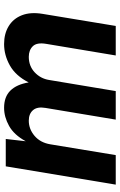

<svg xmlns="http://www.w3.org/2000/svg" viewBox="159 -754 594 953"><g transform="rotate(-90 456.5 -277.0)"><path d="M17.1 0 107.9 -545.9H243.7L232.4 -446.8Q264.2 -504.9 308.6 -529.5Q353 -554.2 398.4 -554.2Q453.1 -554.2 483.9 -522.9Q514.6 -491.7 524.4 -432.1Q557.1 -496.6 608.4 -525.4Q659.7 -554.2 714.8 -554.2Q766.6 -554.2 804 -531.2Q841.3 -508.3 857.9 -465.6Q874.5 -422.9 864.7 -363.3L804.7 0H658.2L715.8 -345.2Q723.6 -391.6 704.1 -411.6Q684.6 -431.6 651.4 -431.6Q606 -431.6 574.7 -402.6Q543.5 -373.5 536.6 -331.1L481.4 0H339.8L397.9 -349.1Q404.8 -389.6 386.7 -410.6Q368.7 -431.6 334.5 -431.6Q293 -431.6 259.3 -403.1Q225.6 -374.5 217.3 -325.2L163.6 0Z"/></g></svg>

Font: Inter
Style: Bold Italic
Weight: 700
Italic angle: -9.39999°
Designer: Rasmus Andersson
Foundry: rsms
Version: Version 4.001;git-9221beed3